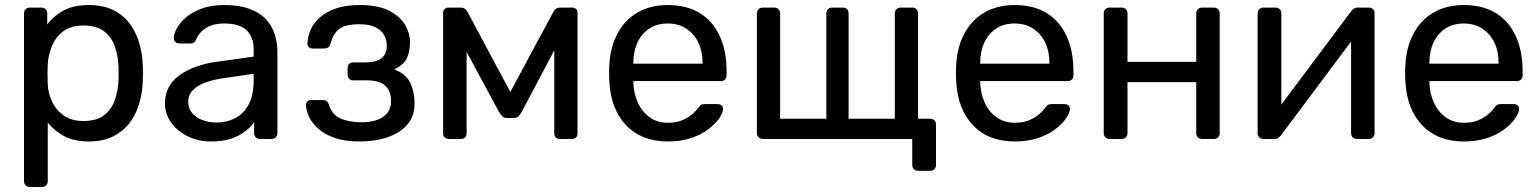

<svg xmlns="http://www.w3.org/2000/svg" viewBox="-20 -550 6093 760"><path d="M98 190Q88 190 81.5 183.5Q75 177 75 167V-497Q75 -507 81.5 -513.5Q88 -520 98 -520H144Q154 -520 160.5 -513.5Q167 -507 167 -497V-453Q191 -486 231 -508Q271 -530 331 -530Q387 -530 426.5 -511Q466 -492 491.5 -459Q517 -426 530 -384Q543 -342 545 -294Q546 -278 546 -260Q546 -242 545 -226Q543 -179 530 -136.5Q517 -94 491.5 -61.5Q466 -29 426.5 -9.5Q387 10 331 10Q273 10 233.5 -11.5Q194 -33 169 -65V167Q169 177 163 183.5Q157 190 147 190ZM310 -71Q362 -71 391.5 -93.5Q421 -116 434 -152.5Q447 -189 449 -231Q450 -260 449 -289Q447 -331 434 -367.5Q421 -404 391.5 -426.5Q362 -449 310 -449Q261 -449 230.5 -426Q200 -403 185.5 -367.5Q171 -332 169 -295Q168 -279 168 -257Q168 -235 169 -218Q170 -183 185.5 -149Q201 -115 232 -93Q263 -71 310 -71Z M815 10Q765 10 724 -10Q683 -30 658 -64Q633 -98 633 -141Q633 -210 689 -251Q745 -292 835 -305L984 -326V-355Q984 -403 956.5 -430Q929 -457 867 -457Q823 -457 795 -439Q767 -421 756 -393Q750 -378 735 -378H690Q679 -378 673.5 -384.5Q668 -391 668 -400Q668 -415 679.5 -437Q691 -459 715 -480Q739 -501 776.5 -515.5Q814 -530 868 -530Q928 -530 969 -514.5Q1010 -499 1033.5 -473Q1057 -447 1067.5 -414Q1078 -381 1078 -347V-23Q1078 -13 1071.5 -6.5Q1065 0 1055 0H1009Q998 0 992 -6.5Q986 -13 986 -23V-66Q973 -48 951 -30.5Q929 -13 896 -1.5Q863 10 815 10ZM836 -65Q877 -65 911 -82.5Q945 -100 964.5 -137Q984 -174 984 -230V-258L868 -241Q797 -231 761 -207.5Q725 -184 725 -148Q725 -120 741.5 -101.5Q758 -83 783.5 -74Q809 -65 836 -65Z M1403 10Q1344 10 1303.5 -4.5Q1263 -19 1238.5 -41.5Q1214 -64 1203 -88.5Q1192 -113 1191 -134Q1191 -143 1197 -148.5Q1203 -154 1211 -154H1258Q1267 -154 1273 -149.5Q1279 -145 1282 -135Q1294 -96 1328 -81Q1362 -66 1411 -66Q1443 -66 1470 -74.5Q1497 -83 1512.5 -102Q1528 -121 1528 -149Q1528 -190 1504.5 -211Q1481 -232 1432 -232H1377Q1368 -232 1362 -238Q1356 -244 1356 -254V-281Q1356 -291 1362 -297Q1368 -303 1377 -303H1426Q1467 -303 1489 -319Q1511 -335 1511 -370Q1511 -391 1501 -410Q1491 -429 1467.5 -441.5Q1444 -454 1403 -454Q1345 -454 1321.5 -434.5Q1298 -415 1288 -377Q1284 -366 1278.5 -362Q1273 -358 1263 -358H1218Q1209 -358 1203 -363Q1197 -368 1197 -377Q1198 -407 1210.5 -434Q1223 -461 1248.5 -483Q1274 -505 1312.5 -517.5Q1351 -530 1403 -530Q1478 -530 1521.5 -507Q1565 -484 1584 -450.5Q1603 -417 1603 -384Q1603 -345 1590 -319Q1577 -293 1541 -275Q1586 -258 1603 -224Q1620 -190 1621 -145Q1622 -93 1594 -59Q1566 -25 1516.5 -7.5Q1467 10 1403 10Z M1756 0Q1746 0 1740 -6Q1734 -12 1734 -22V-501Q1734 -509 1740.5 -514.5Q1747 -520 1754 -520H1805Q1821 -520 1830 -504L2000 -186L2171 -504Q2180 -520 2196 -520H2246Q2254 -520 2260 -514.5Q2266 -509 2266 -501V-22Q2266 -12 2260 -6Q2254 0 2245 0H2196Q2186 0 2180 -6Q2174 -12 2174 -22V-421L2209 -417L2046 -109Q2041 -99 2034 -91Q2027 -83 2013 -83H1987Q1974 -83 1967 -91Q1960 -99 1954 -109L1796 -402L1827 -405V-22Q1827 -12 1821 -6Q1815 0 1805 0Z M2624 10Q2520 10 2459 -53.5Q2398 -117 2392 -227Q2391 -240 2391 -260.5Q2391 -281 2392 -294Q2396 -365 2425 -418.5Q2454 -472 2504.5 -501Q2555 -530 2623 -530Q2699 -530 2750.5 -498Q2802 -466 2829 -407Q2856 -348 2856 -269V-252Q2856 -241 2849.5 -235Q2843 -229 2833 -229H2487Q2487 -228 2487 -225Q2487 -222 2487 -220Q2489 -179 2505 -143.5Q2521 -108 2551.5 -86Q2582 -64 2623 -64Q2659 -64 2683 -75Q2707 -86 2722 -99.5Q2737 -113 2742 -121Q2751 -133 2756 -135.5Q2761 -138 2772 -138H2821Q2830 -138 2836.5 -132.5Q2843 -127 2842 -117Q2841 -102 2826 -80.5Q2811 -59 2783.5 -38Q2756 -17 2715.5 -3.5Q2675 10 2624 10ZM2487 -298H2761V-301Q2761 -346 2744.5 -381Q2728 -416 2697 -436.5Q2666 -457 2623 -457Q2580 -457 2549.5 -436.5Q2519 -416 2503 -381Q2487 -346 2487 -301Z M3614 126Q3604 126 3597.5 119.5Q3591 113 3591 103V0H2999Q2989 0 2982.5 -6.5Q2976 -13 2976 -23V-497Q2976 -507 2982.5 -513.5Q2989 -520 2999 -520H3045Q3055 -520 3061.5 -513.5Q3068 -507 3068 -497V-80H3251V-497Q3251 -507 3257.5 -513.5Q3264 -520 3274 -520H3316Q3327 -520 3333 -513.5Q3339 -507 3339 -497V-80H3522V-497Q3522 -507 3528.5 -513.5Q3535 -520 3545 -520H3591Q3601 -520 3607.5 -513.5Q3614 -507 3614 -497V-80H3662Q3672 -80 3678.5 -73.5Q3685 -67 3685 -57V103Q3685 113 3678.5 119.5Q3672 126 3662 126Z M3997 10Q3893 10 3832 -53.5Q3771 -117 3765 -227Q3764 -240 3764 -260.5Q3764 -281 3765 -294Q3769 -365 3798 -418.5Q3827 -472 3877.5 -501Q3928 -530 3996 -530Q4072 -530 4123.5 -498Q4175 -466 4202 -407Q4229 -348 4229 -269V-252Q4229 -241 4222.5 -235Q4216 -229 4206 -229H3860Q3860 -228 3860 -225Q3860 -222 3860 -220Q3862 -179 3878 -143.5Q3894 -108 3924.5 -86Q3955 -64 3996 -64Q4032 -64 4056 -75Q4080 -86 4095 -99.5Q4110 -113 4115 -121Q4124 -133 4129 -135.5Q4134 -138 4145 -138H4194Q4203 -138 4209.5 -132.5Q4216 -127 4215 -117Q4214 -102 4199 -80.5Q4184 -59 4156.5 -38Q4129 -17 4088.5 -3.5Q4048 10 3997 10ZM3860 -298H4134V-301Q4134 -346 4117.5 -381Q4101 -416 4070 -436.5Q4039 -457 3996 -457Q3953 -457 3922.5 -436.5Q3892 -416 3876 -381Q3860 -346 3860 -301Z M4372 0Q4362 0 4355.5 -6.5Q4349 -13 4349 -23V-497Q4349 -507 4355.5 -513.5Q4362 -520 4372 -520H4420Q4430 -520 4436.5 -513.5Q4443 -507 4443 -497V-305H4715V-497Q4715 -507 4721.5 -513.5Q4728 -520 4738 -520H4785Q4795 -520 4801.5 -513.5Q4808 -507 4808 -497V-23Q4808 -13 4801.5 -6.5Q4795 0 4785 0H4738Q4728 0 4721.5 -6.5Q4715 -13 4715 -23V-225H4443V-23Q4443 -13 4436.5 -6.5Q4430 0 4420 0Z M4980 0Q4971 0 4964.5 -6.5Q4958 -13 4958 -21V-497Q4958 -507 4964.5 -513.5Q4971 -520 4981 -520H5029Q5039 -520 5045.5 -513.5Q5052 -507 5052 -497V-73L5025 -100L5328 -505Q5333 -511 5339 -515.5Q5345 -520 5354 -520H5400Q5408 -520 5414.5 -514Q5421 -508 5421 -500V-23Q5421 -13 5414.5 -6.5Q5408 0 5398 0H5351Q5340 0 5334 -6.5Q5328 -13 5328 -23V-422L5356 -423L5051 -15Q5047 -10 5041 -5Q5035 0 5025 0Z M5775 10Q5671 10 5610 -53.5Q5549 -117 5543 -227Q5542 -240 5542 -260.5Q5542 -281 5543 -294Q5547 -365 5576 -418.5Q5605 -472 5655.5 -501Q5706 -530 5774 -530Q5850 -530 5901.5 -498Q5953 -466 5980 -407Q6007 -348 6007 -269V-252Q6007 -241 6000.5 -235Q5994 -229 5984 -229H5638Q5638 -228 5638 -225Q5638 -222 5638 -220Q5640 -179 5656 -143.5Q5672 -108 5702.5 -86Q5733 -64 5774 -64Q5810 -64 5834 -75Q5858 -86 5873 -99.5Q5888 -113 5893 -121Q5902 -133 5907 -135.5Q5912 -138 5923 -138H5972Q5981 -138 5987.5 -132.5Q5994 -127 5993 -117Q5992 -102 5977 -80.5Q5962 -59 5934.5 -38Q5907 -17 5866.5 -3.5Q5826 10 5775 10ZM5638 -298H5912V-301Q5912 -346 5895.5 -381Q5879 -416 5848 -436.5Q5817 -457 5774 -457Q5731 -457 5700.5 -436.5Q5670 -416 5654 -381Q5638 -346 5638 -301Z"/></svg>

Font: DVN-Rubik
Style: Regular
Weight: 400
Designer: Hubert and Fischer
Foundry: Hubert & Fischer
Version: Version 2.102